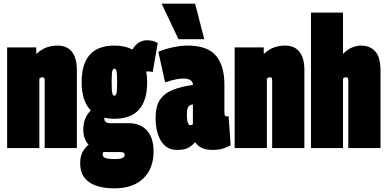

<svg xmlns="http://www.w3.org/2000/svg" viewBox="-20 -809 2116 1049"><path d="M19 0V-550H178V-514Q209 -542 237.5 -551Q266 -560 293 -560Q347 -560 373.5 -525.5Q400 -491 400 -426V0H224V-371Q224 -382 219.5 -384.5Q215 -387 212 -387Q204 -387 195 -380V0Z M605 -160Q575 -160 550 -166Q550 -163 550 -160Q550 -136 584 -136H682Q747 -136 783 -96Q819 -56 819 18Q819 112 763 166Q707 220 605 220Q514 220 466 185.5Q418 151 418 83Q418 45 432 20Q446 -5 464 -18Q435 -51 435 -100Q435 -137 446.5 -162.5Q458 -188 476 -206Q426 -256 426 -360Q426 -560 605 -560Q663 -560 703 -538Q734 -589 783 -589Q815 -589 842 -574L814 -415Q808 -417 802 -418Q796 -419 788 -419Q784 -419 779 -417Q784 -391 784 -360Q784 -160 605 -160ZM605 -286Q613 -286 616.5 -300Q620 -314 620 -360Q620 -407 616.5 -420.5Q613 -434 605 -434Q597 -434 593.5 -420.5Q590 -407 590 -360Q590 -314 593.5 -300Q597 -286 605 -286ZM541 35Q541 49 556 54.5Q571 60 611 60Q661 60 661 38Q661 29 656 25.5Q651 22 637 22H565Q554 22 545 21Q541 25 541 35Z M830 -164Q830 -227 853.5 -263Q877 -299 923 -317.5Q969 -336 1034 -345V-346Q1034 -363 1019.5 -371.5Q1005 -380 986 -380Q970 -380 947 -376.5Q924 -373 882 -359L845 -526Q879 -541 924 -550.5Q969 -560 1002 -560Q1115 -560 1160.5 -504Q1206 -448 1206 -349V-198Q1206 -182 1209.5 -177.5Q1213 -173 1216 -173Q1223 -173 1229 -175L1240 -15Q1222 -5 1199 2.5Q1176 10 1141 10Q1104 10 1082 -1Q1060 -12 1046 -32Q1026 -10 1005.5 0Q985 10 948 10Q904 10 878 -16Q852 -42 841 -81.5Q830 -121 830 -164ZM1001 -182Q1001 -148 1007 -136.5Q1013 -125 1020 -125Q1022 -125 1027 -126.5Q1032 -128 1034 -131V-238Q1018 -237 1009.5 -226Q1001 -215 1001 -182ZM955 -595 863 -789H1046L1096 -595Z M1262 0V-550H1421V-514Q1452 -542 1480.5 -551Q1509 -560 1536 -560Q1590 -560 1616.5 -525.5Q1643 -491 1643 -426V0H1467V-371Q1467 -382 1462.5 -384.5Q1458 -387 1455 -387Q1447 -387 1438 -380V0Z M1679 0V-740H1854V-514Q1877 -539 1903.5 -549.5Q1930 -560 1952 -560Q2001 -560 2030 -528.5Q2059 -497 2059 -421V0H1883V-371Q1883 -382 1878.5 -384.5Q1874 -387 1871 -387Q1862 -387 1854 -380V0Z"/></svg>

Font: Georama ExtraCondensed Black
Style: Regular
Weight: 900
Width: 2
Designer: Jean-Baptiste Levee
Foundry: Production Type
Version: Version 1.000